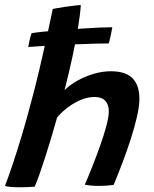

<svg xmlns="http://www.w3.org/2000/svg" viewBox="-38 -742 620 772"><path d="M399.5 -567.5Q373 -567.5 332.8 -566.2Q292.5 -565 246.8 -563Q201 -561 156.2 -558.5Q111.5 -556 75.5 -553Q78 -567 81.2 -581.5Q84.5 -596 89 -608.5Q106 -611.5 137.5 -614.8Q169 -618 207.8 -621Q246.5 -624 286 -626.8Q325.5 -629.5 359 -631Q392.5 -632.5 413.5 -632.5Q412.5 -625.5 408.8 -606.8Q405 -588 399.5 -567.5ZM101.5 8.5Q92 9.5 75.8 10.2Q59.5 11 42.5 11Q23 11 6.2 9.8Q-10.5 8.5 -18 5.5Q-5 -28 12.5 -80Q30 -132 49.2 -196Q68.5 -260 86.5 -329Q104.5 -395 120.2 -462Q136 -529 149.8 -591.5Q163.5 -654 174 -705.5Q178 -707 192.8 -709.5Q207.5 -712 226.2 -714.8Q245 -717.5 261.8 -719.5Q278.5 -721.5 287 -721.5Q284.5 -684 275.5 -629.8Q266.5 -575.5 252.8 -511.5Q239 -447.5 221.5 -379.5Q242 -400 272.5 -417.2Q303 -434.5 338.2 -445Q373.5 -455.5 407.5 -455.5Q467.5 -455.5 495 -427.2Q522.5 -399 522.5 -344.5Q522.5 -314.5 512.5 -271.5Q502.5 -228.5 486.8 -180Q471 -131.5 453 -84.2Q435 -37 419 1.5Q405 3.5 390 4.5Q375 5.5 360.5 5.5Q328 5.5 303 0.5Q316 -29 332.2 -70Q348.5 -111 364 -154.2Q379.5 -197.5 389.5 -235Q399.5 -272.5 399.5 -294.5Q399.5 -321 385.5 -336.5Q371.5 -352 343 -352Q318.5 -352 295.2 -343.5Q272 -335 251.8 -322Q231.5 -309 215.8 -294.8Q200 -280.5 191.5 -269.5Q180 -229 167.8 -187.5Q155.5 -146 143.2 -108Q131 -70 120.2 -39.8Q109.5 -9.5 101.5 8.5Z"/></svg>

Font: Grandstander Thin Medium
Style: Italic
Weight: 500
Italic angle: -15°
Version: Version 1.200